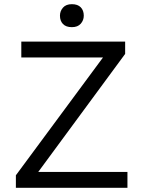

<svg xmlns="http://www.w3.org/2000/svg" viewBox="-20 -899 688 919"><path d="M56 0V-60L473 -624H82V-700H579V-641L163 -76H590V0ZM267 -824Q267 -846 281.5 -862.5Q296 -879 324 -879Q352 -879 366.5 -864Q381 -849 381 -824Q381 -802 366.5 -785.5Q352 -769 324 -769Q296 -769 281.5 -784Q267 -799 267 -824Z"/></svg>

Font: Our Lexend Light
Style: Regular
Weight: 300
Designer: Bonnie Shaver-Troup, Thomas Jockin
Foundry: Lexend
Version: Version 1.007